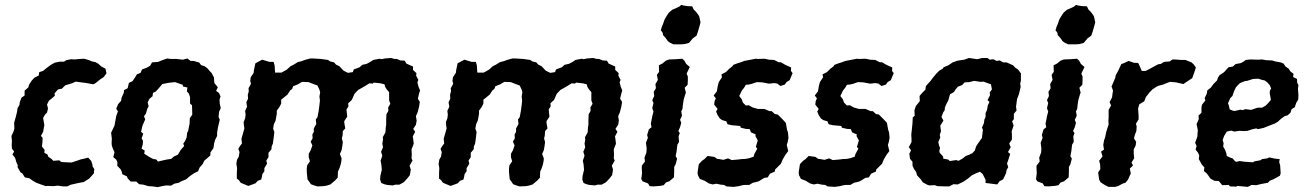

<svg xmlns="http://www.w3.org/2000/svg" viewBox="-20 -752 5380 788"><path d="M174 11 168 12 142 3 127 -3 115 -10 101 -20 82 -24 72 -40 64 -45 52 -66 53 -73 47 -87 42 -104 31 -118 38 -130 29 -142 28 -157 29 -173 27 -194 35 -211 39 -224 38 -248 45 -273 50 -293 52 -308 60 -322 61 -332 68 -351 81 -360V-380L96 -393L99 -404L110 -421L121 -433L139 -442L141 -456L157 -461L170 -472L189 -486L205 -495L225 -499H243L252 -505L272 -509L285 -508L307 -510L326 -511L346 -505L357 -500L372 -497L384 -490L396 -479L413 -470L417 -451L406 -436L391 -426L371 -410L363 -406L330 -412L313 -414L291 -417L275 -410L248 -402L234 -388L218 -385L204 -369L205 -359L190 -346L181 -339L173 -323L177 -307L173 -290L165 -282L157 -268L162 -239L157 -211L148 -194L155 -186L154 -166L152 -151L163 -137L162 -125L175 -118L178 -109L191 -100L199 -92L223 -94L232 -87L251 -86L273 -85L292 -91L312 -98L326 -101L342 -105L354 -92L359 -78L360 -69L367 -58L365 -40L346 -19L324 -5L302 -1L271 6L256 13H239L217 10L198 12Z M627 16 606 13 589 12 569 6 551 4 539 -7H516L504 -20L501 -28L482 -37L480 -46L476 -56L461 -72L462 -86L457 -97L445 -107L450 -128L444 -140L439 -154L438 -165L439 -183L436 -207L450 -237L455 -264L457 -276L464 -295L457 -306L465 -325L477 -338L479 -351L488 -371L489 -382L504 -390L509 -412L524 -419L534 -434L542 -447L557 -453L563 -467L582 -474L596 -482L604 -496L629 -498L646 -505L666 -512L681 -510H705L730 -507L749 -512L762 -502H775L798 -495L805 -485L820 -480L832 -471L840 -461L849 -452L858 -434L859 -419L860 -411L874 -394L867 -379L879 -370L885 -356L881 -343L882 -326L886 -308L879 -293L877 -272L882 -261L875 -231L871 -208V-194L863 -178L859 -164L856 -144L844 -127L843 -114L832 -104L818 -92L812 -79L799 -64L793 -49L778 -42L759 -29L744 -16L724 -8L714 -2L695 2L682 10L662 9L645 12ZM628 -89 663 -97 683 -100 694 -110 710 -117 722 -137 736 -153 732 -162 740 -174 746 -188 748 -207 752 -214 758 -244 759 -267 769 -281V-289L768 -320L760 -327V-353L755 -368L747 -377L749 -393L731 -397L730 -404L698 -415L671 -412L646 -407L631 -389L619 -376L608 -371L606 -357L593 -346L586 -332L590 -316L584 -304L579 -286L571 -275L576 -262L565 -237L559 -211L568 -203L561 -184L567 -174L566 -160L561 -142L574 -134L572 -121L596 -106L610 -99L621 -98Z M1109 -454H1135L1146 -460L1158 -467L1172 -480L1186 -487L1202 -497L1218 -501L1231 -506L1253 -512H1265L1298 -510L1326 -506L1335 -500L1351 -496L1359 -487L1373 -480L1390 -462L1408 -453L1428 -456L1432 -467L1456 -476L1467 -486L1485 -490L1500 -498L1512 -506L1538 -511L1545 -509L1559 -512L1585 -514L1599 -510H1609L1623 -504L1641 -503L1648 -491L1657 -487L1675 -479V-465L1689 -452L1688 -441L1697 -424L1693 -414L1698 -395L1704 -381L1700 -368L1695 -347L1703 -334L1700 -314L1694 -291L1687 -275L1690 -257L1687 -240L1676 -223L1684 -211L1674 -192L1676 -180L1678 -162L1669 -139L1670 -118L1669 -102L1673 -93L1661 -72L1666 -56L1662 -33L1651 -19L1637 -4L1619 6H1602L1592 9L1569 7L1557 4L1545 -1L1540 -15L1541 -30L1547 -55L1545 -78L1542 -92L1549 -113L1544 -129L1552 -148L1549 -162L1552 -179L1551 -189L1562 -209L1563 -228L1565 -240V-260L1566 -283L1574 -297L1573 -311L1582 -326L1577 -340V-357V-374L1568 -384L1561 -395L1558 -406L1542 -410L1514 -413L1510 -409L1496 -410L1480 -400L1461 -389L1450 -383L1435 -367L1431 -358L1424 -342L1409 -328L1410 -315L1402 -303L1405 -273L1393 -255V-248L1397 -225L1387 -214L1386 -196L1383 -184L1387 -169L1385 -153L1382 -136L1375 -120L1382 -102L1381 -91L1378 -76L1373 -61L1367 -48L1366 -23L1355 -11L1336 5L1320 10L1307 12L1283 13L1269 9L1256 4L1250 -5L1242 -16L1239 -46V-61L1241 -74L1252 -90L1247 -107V-121L1255 -135L1262 -155L1255 -171L1263 -184L1262 -200L1268 -211V-225L1278 -243L1276 -262L1283 -271L1288 -298L1291 -321L1293 -340L1291 -356L1294 -373L1291 -384L1283 -401L1264 -408L1246 -415L1220 -416L1203 -406L1183 -398L1179 -387L1171 -381L1160 -364L1143 -350L1134 -343V-327L1127 -313L1116 -298V-285L1111 -257L1104 -242L1101 -224L1106 -210L1103 -185L1100 -163L1095 -151L1094 -139L1082 -125V-107L1073 -93L1076 -80L1065 -62V-49L1057 -38L1055 -27L1052 -15L1038 -10L1029 0L1019 4L999 11L982 4L968 -2L960 -13L952 -19V-42L953 -62L950 -80L953 -97L960 -109L963 -128L958 -141L966 -154L973 -163L971 -183L978 -207L983 -225L981 -238L980 -251L986 -266L988 -281L986 -297L994 -314L991 -332L998 -347L997 -363L1001 -377L1000 -390L1010 -408L1007 -420L1009 -435L1021 -453L1022 -463L1028 -492L1039 -498L1056 -507L1086 -498H1103L1107 -484Z M1939 -454H1965L1976 -460L1988 -467L2002 -480L2016 -487L2032 -497L2048 -501L2061 -506L2083 -512H2095L2128 -510L2156 -506L2165 -500L2181 -496L2189 -487L2203 -480L2220 -462L2238 -453L2258 -456L2262 -467L2286 -476L2297 -486L2315 -490L2330 -498L2342 -506L2368 -511L2375 -509L2389 -512L2415 -514L2429 -510H2439L2453 -504L2471 -503L2478 -491L2487 -487L2505 -479V-465L2519 -452L2518 -441L2527 -424L2523 -414L2528 -395L2534 -381L2530 -368L2525 -347L2533 -334L2530 -314L2524 -291L2517 -275L2520 -257L2517 -240L2506 -223L2514 -211L2504 -192L2506 -180L2508 -162L2499 -139L2500 -118L2499 -102L2503 -93L2491 -72L2496 -56L2492 -33L2481 -19L2467 -4L2449 6H2432L2422 9L2399 7L2387 4L2375 -1L2370 -15L2371 -30L2377 -55L2375 -78L2372 -92L2379 -113L2374 -129L2382 -148L2379 -162L2382 -179L2381 -189L2392 -209L2393 -228L2395 -240V-260L2396 -283L2404 -297L2403 -311L2412 -326L2407 -340V-357V-374L2398 -384L2391 -395L2388 -406L2372 -410L2344 -413L2340 -409L2326 -410L2310 -400L2291 -389L2280 -383L2265 -367L2261 -358L2254 -342L2239 -328L2240 -315L2232 -303L2235 -273L2223 -255V-248L2227 -225L2217 -214L2216 -196L2213 -184L2217 -169L2215 -153L2212 -136L2205 -120L2212 -102L2211 -91L2208 -76L2203 -61L2197 -48L2196 -23L2185 -11L2166 5L2150 10L2137 12L2113 13L2099 9L2086 4L2080 -5L2072 -16L2069 -46V-61L2071 -74L2082 -90L2077 -107V-121L2085 -135L2092 -155L2085 -171L2093 -184L2092 -200L2098 -211V-225L2108 -243L2106 -262L2113 -271L2118 -298L2121 -321L2123 -340L2121 -356L2124 -373L2121 -384L2113 -401L2094 -408L2076 -415L2050 -416L2033 -406L2013 -398L2009 -387L2001 -381L1990 -364L1973 -350L1964 -343V-327L1957 -313L1946 -298V-285L1941 -257L1934 -242L1931 -224L1936 -210L1933 -185L1930 -163L1925 -151L1924 -139L1912 -125V-107L1903 -93L1906 -80L1895 -62V-49L1887 -38L1885 -27L1882 -15L1868 -10L1859 0L1849 4L1829 11L1812 4L1798 -2L1790 -13L1782 -19V-42L1783 -62L1780 -80L1783 -97L1790 -109L1793 -128L1788 -141L1796 -154L1803 -163L1801 -183L1808 -207L1813 -225L1811 -238L1810 -251L1816 -266L1818 -281L1816 -297L1824 -314L1821 -332L1828 -347L1827 -363L1831 -377L1830 -390L1840 -408L1837 -420L1839 -435L1851 -453L1852 -463L1858 -492L1869 -498L1886 -507L1916 -498H1933L1937 -484Z M2744 -570 2731 -576 2721 -583 2712 -596 2701 -608 2700 -617 2692 -628 2697 -644 2701 -653 2708 -673 2717 -688 2725 -700 2739 -712 2751 -717 2768 -725 2776 -732 2787 -729 2801 -727 2821 -726 2827 -713 2837 -703 2846 -691 2850 -684 2853 -670 2855 -660 2851 -645 2845 -624 2839 -606 2824 -595 2817 -587 2808 -576 2789 -571 2775 -570ZM2662 13 2646 12 2640 1 2617 -8 2612 -17 2615 -41 2614 -61V-72L2627 -89L2625 -105L2633 -126L2634 -143L2631 -166L2639 -186L2636 -198L2643 -221L2654 -230L2651 -244L2654 -259L2657 -275L2662 -294L2657 -308L2662 -329L2657 -341L2665 -358L2663 -375L2672 -390L2670 -407L2680 -424L2676 -445L2685 -457L2684 -484L2698 -491L2713 -503L2726 -508L2753 -509L2780 -511L2789 -503L2796 -490L2811 -477L2798 -450L2803 -438V-422L2802 -404L2790 -392L2795 -372L2791 -360L2786 -343L2783 -324L2781 -305L2776 -295L2779 -277L2771 -260L2776 -248L2771 -230L2764 -214L2770 -206L2765 -192L2767 -170L2760 -158L2757 -132L2753 -111L2759 -101L2753 -78L2747 -67V-48L2746 -24L2727 -8L2713 -3L2704 8L2689 11Z M2890 1 2872 -10 2852 -18 2844 -34 2843 -45 2848 -78 2861 -92 2871 -99 2884 -112 2912 -108 2923 -100 2932 -99 2949 -96 2968 -102 2983 -95 3016 -98 3021 -99 3041 -100 3056 -103 3073 -109 3076 -120 3088 -142 3082 -149 3090 -176 3080 -194 3082 -200 3062 -209 3057 -222 3041 -223 3020 -228 3018 -235 2984 -238 2966 -242 2961 -254 2944 -259 2934 -266 2925 -280 2919 -294 2925 -305 2911 -323 2913 -338 2918 -348 2909 -360 2922 -377 2926 -400 2930 -415 2943 -435 2941 -447 2959 -456 2973 -470 2985 -479 2990 -486 3006 -492 3019 -496 3035 -502 3051 -505 3082 -511 3090 -510 3118 -511 3136 -507 3157 -506 3175 -497 3186 -496 3201 -487 3227 -475 3226 -461 3233 -452 3221 -423 3208 -415 3201 -405 3183 -399 3170 -409 3158 -411 3139 -409H3134L3108 -414L3086 -415L3066 -408L3053 -405L3041 -404L3034 -392L3025 -381L3014 -358L3024 -345L3029 -331L3041 -319L3053 -320L3069 -311L3090 -305H3117L3138 -296H3147L3160 -284L3172 -282L3183 -271L3192 -262L3205 -248L3208 -232L3210 -220L3214 -208L3216 -186L3213 -170L3209 -157L3215 -132L3203 -116L3192 -97L3185 -80L3180 -75L3161 -56L3160 -48L3140 -39L3131 -24L3117 -22L3094 -8L3084 -5L3070 -2L3055 7H3037L3028 8L3012 12L2991 15L2961 13L2952 7L2939 6L2920 2L2905 5Z M3305 1 3287 -10 3267 -18 3259 -34 3258 -45 3263 -78 3276 -92 3286 -99 3299 -112 3327 -108 3338 -100 3347 -99 3364 -96 3383 -102 3398 -95 3431 -98 3436 -99 3456 -100 3471 -103 3488 -109 3491 -120 3503 -142 3497 -149 3505 -176 3495 -194 3497 -200 3477 -209 3472 -222 3456 -223 3435 -228 3433 -235 3399 -238 3381 -242 3376 -254 3359 -259 3349 -266 3340 -280 3334 -294 3340 -305 3326 -323 3328 -338 3333 -348 3324 -360 3337 -377 3341 -400 3345 -415 3358 -435 3356 -447 3374 -456 3388 -470 3400 -479 3405 -486 3421 -492 3434 -496 3450 -502 3466 -505 3497 -511 3505 -510 3533 -511 3551 -507 3572 -506 3590 -497 3601 -496 3616 -487 3642 -475 3641 -461 3648 -452 3636 -423 3623 -415 3616 -405 3598 -399 3585 -409 3573 -411 3554 -409H3549L3523 -414L3501 -415L3481 -408L3468 -405L3456 -404L3449 -392L3440 -381L3429 -358L3439 -345L3444 -331L3456 -319L3468 -320L3484 -311L3505 -305H3532L3553 -296H3562L3575 -284L3587 -282L3598 -271L3607 -262L3620 -248L3623 -232L3625 -220L3629 -208L3631 -186L3628 -170L3624 -157L3630 -132L3618 -116L3607 -97L3600 -80L3595 -75L3576 -56L3575 -48L3555 -39L3546 -24L3532 -22L3509 -8L3499 -5L3485 -2L3470 7H3452L3443 8L3427 12L3406 15L3376 13L3367 7L3354 6L3335 2L3320 5Z M3876 13H3858L3827 12L3817 8L3794 9L3785 6L3767 -4L3759 -16L3744 -32L3740 -46L3731 -59L3725 -72V-88L3715 -100L3712 -121L3719 -135L3710 -148L3721 -169V-181L3720 -200L3722 -217L3725 -247L3726 -270L3734 -277L3733 -300L3739 -317L3755 -337L3754 -358L3764 -370L3778 -384L3780 -399L3791 -411L3800 -421L3808 -432L3823 -450L3835 -462L3849 -470L3853 -476L3872 -484L3890 -496L3910 -503L3937 -507L3957 -514L3991 -509L4011 -514H4033L4042 -507L4056 -509L4070 -502L4083 -504L4097 -496H4111L4138 -484L4147 -474L4158 -467L4170 -451V-422L4167 -408L4169 -396L4162 -366L4154 -345L4152 -329L4150 -315L4152 -298L4141 -285V-263L4134 -254L4140 -237L4132 -213L4133 -201V-179L4122 -163L4128 -148L4117 -128L4126 -120L4118 -95L4113 -81L4118 -66L4111 -54L4109 -41L4097 -16L4082 -8L4073 5L4042 1L4025 -1V-14L4013 -38L4002 -47L3986 -41L3968 -32L3955 -21L3937 -8L3911 5L3893 4ZM3878 -91 3904 -95 3914 -92 3930 -101 3944 -112 3958 -117 3970 -123 3981 -134 3986 -151 3991 -159 4005 -179 4010 -186 4014 -220 4010 -228 4018 -246 4020 -261 4025 -272V-288L4031 -301L4034 -319L4041 -334L4033 -341L4043 -361L4042 -373L4051 -385L4047 -406L4030 -412L4017 -417L4005 -416L3978 -420L3958 -415L3939 -414L3929 -403L3911 -396L3902 -385L3895 -374L3879 -365L3872 -340L3864 -325L3858 -311L3857 -299L3851 -291L3844 -272L3852 -257L3839 -236L3842 -213L3837 -199L3839 -188L3831 -169L3834 -155L3838 -145L3835 -132L3837 -125L3851 -109V-101L3872 -97Z M4364 -570 4351 -576 4341 -583 4332 -596 4321 -608 4320 -617 4312 -628 4317 -644 4321 -653 4328 -673 4337 -688 4345 -700 4359 -712 4371 -717 4388 -725 4396 -732 4407 -729 4421 -727 4441 -726 4447 -713 4457 -703 4466 -691 4470 -684 4473 -670 4475 -660 4471 -645 4465 -624 4459 -606 4444 -595 4437 -587 4428 -576 4409 -571 4395 -570ZM4282 13 4266 12 4260 1 4237 -8 4232 -17 4235 -41 4234 -61V-72L4247 -89L4245 -105L4253 -126L4254 -143L4251 -166L4259 -186L4256 -198L4263 -221L4274 -230L4271 -244L4274 -259L4277 -275L4282 -294L4277 -308L4282 -329L4277 -341L4285 -358L4283 -375L4292 -390L4290 -407L4300 -424L4296 -445L4305 -457L4304 -484L4318 -491L4333 -503L4346 -508L4373 -509L4400 -511L4409 -503L4416 -490L4431 -477L4418 -450L4423 -438V-422L4422 -404L4410 -392L4415 -372L4411 -360L4406 -343L4403 -324L4401 -305L4396 -295L4399 -277L4391 -260L4396 -248L4391 -230L4384 -214L4390 -206L4385 -192L4387 -170L4380 -158L4377 -132L4373 -111L4379 -101L4373 -78L4367 -67V-48L4366 -24L4347 -8L4333 -3L4324 8L4309 11Z M4529 15 4514 7 4506 2 4497 -4 4491 -15 4487 -44 4496 -58 4495 -78 4491 -92 4505 -110 4499 -130 4511 -138 4508 -157 4511 -175 4516 -190 4520 -210 4524 -223 4530 -241 4529 -255 4530 -271V-288V-301L4540 -319L4534 -333L4544 -352L4546 -368L4548 -380L4542 -397L4548 -411L4557 -432L4559 -443L4563 -450L4569 -461L4582 -489L4593 -493L4612 -502L4635 -494H4649L4653 -491L4666 -461H4682L4698 -469L4716 -479L4733 -488L4745 -490L4757 -498L4781 -500L4792 -508H4802L4827 -506H4845L4870 -496L4879 -488L4888 -475L4882 -456L4873 -431L4862 -424L4844 -412L4837 -407L4806 -414L4782 -416L4768 -411L4754 -405L4735 -400L4728 -397L4711 -386L4697 -372L4692 -365L4683 -354L4676 -336L4656 -324L4651 -307L4653 -276V-262L4642 -244L4645 -234L4644 -215L4638 -199L4634 -184L4643 -170L4641 -155L4633 -139V-121L4635 -103L4624 -85L4630 -73L4617 -60L4621 -40L4609 -14L4599 -2L4589 1L4568 12L4556 15Z M5028 13 5023 7 4996 8 4988 -2 4982 -9 4964 -10 4948 -19 4938 -33 4933 -40 4921 -50 4923 -65 4913 -76 4908 -85 4900 -99 4902 -114 4897 -125 4887 -138 4891 -153 4885 -166 4894 -191 4896 -218 4891 -243 4900 -263 4899 -278 4911 -289V-310L4913 -322L4927 -340L4924 -349L4933 -368L4935 -381L4949 -392L4961 -408L4975 -422L4979 -434L4985 -443L5004 -456L5012 -465L5022 -476L5040 -479L5051 -489L5072 -493L5082 -498L5093 -506L5112 -508L5142 -507L5160 -508L5177 -505L5196 -504H5201L5213 -500L5236 -496L5248 -491L5256 -479L5269 -470L5276 -459L5289 -449L5287 -436L5303 -428L5304 -412L5309 -403L5307 -387L5309 -362L5308 -343L5300 -330L5294 -312L5281 -304L5276 -289L5265 -279L5252 -275L5237 -264L5224 -252L5210 -244L5204 -242L5181 -233L5166 -227L5143 -222L5136 -225L5118 -221L5100 -215L5086 -214L5066 -215L5046 -212L5033 -216L5015 -212L5004 -194L4998 -177L5002 -164L5000 -151L5008 -137L5013 -123L5015 -112L5029 -105L5039 -102L5049 -90L5054 -88L5068 -91L5090 -88L5123 -86L5129 -90L5152 -94L5160 -99L5181 -102L5189 -106L5212 -101L5232 -99L5230 -87L5234 -73L5236 -40L5233 -31L5208 -17L5191 -10L5184 -2L5157 3L5136 8L5117 7L5101 15L5091 14L5058 11L5054 14ZM5042 -297H5050L5071 -302L5079 -300L5092 -304L5115 -301L5129 -306L5142 -310H5160L5175 -319L5183 -327L5196 -342L5191 -370L5192 -380L5197 -389L5191 -403L5180 -415L5170 -422L5160 -424L5144 -429L5123 -428L5098 -420L5089 -419L5069 -411L5060 -402L5052 -393L5045 -378L5038 -358L5029 -349L5020 -328L5023 -320L5027 -303Z"/></svg>

Font: Winky Rough Medium
Style: Italic
Weight: 500
Italic angle: -8.97852°
Designer: Simon Atzbach
Foundry: typofactur
Version: Version 1.206; ttfautohint (v1.8.4.7-5d5b)